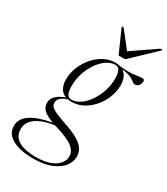

<svg xmlns="http://www.w3.org/2000/svg" viewBox="-307 -833 1016 1166"><g transform="rotate(30 201.0 -250.0)"><path d="M125 232.5Q32 232.5 -21.8 202.8Q-75.5 173 -75.5 118Q-75.5 67.5 -25.5 34Q24.5 0.5 119.5 -16Q63.5 -37 46 -57.5Q28.5 -78 28.5 -104Q28.5 -132 51.2 -153.8Q74 -175.5 112.5 -188.5Q84.5 -199 71 -224Q57.5 -249 57.5 -283.5Q57.5 -326.5 73.8 -368.5Q90 -410.5 119 -445.2Q148 -480 186.2 -501Q224.5 -522 268 -522Q286 -522 301.5 -517.5Q371.5 -511 406.2 -516.8Q441 -522.5 456.5 -522.5Q471.5 -522.5 471.5 -507.5Q471.5 -493.5 461.5 -479.8Q451.5 -466 436.5 -466Q425 -466 416 -474Q407 -482 387.2 -492Q367.5 -502 323 -507.5Q343.5 -494.5 353.5 -471.2Q363.5 -448 363.5 -418Q363.5 -375 347 -333Q330.5 -291 301.5 -257Q272.5 -223 234.5 -202.5Q196.5 -182 153 -182Q140.5 -182 129 -184.5Q67.5 -166 67.5 -126Q67.5 -113 75.2 -102.2Q83 -91.5 110.5 -78.2Q138 -65 197.5 -45Q257 -24.5 290 -3.5Q323 17.5 336.2 40.2Q349.5 63 349.5 90Q349.5 127.5 323.8 160Q298 192.5 248 212.5Q198 232.5 125 232.5ZM148.5 -193.5Q178.5 -194 208.5 -214.8Q238.5 -235.5 262.5 -271Q286.5 -306.5 300.8 -351Q315 -395.5 314 -442.5Q312.5 -479 302.8 -494.8Q293 -510.5 272.5 -510.5Q242 -510 212.2 -489.2Q182.5 -468.5 158.2 -433Q134 -397.5 120 -353Q106 -308.5 107 -261.5Q108 -225 117.8 -209.2Q127.5 -193.5 148.5 -193.5ZM-30 114Q-30 167 14 191.8Q58 216.5 132 216.5Q216 216.5 262.8 186.5Q309.5 156.5 309.5 110Q309.5 77.5 277.8 50.8Q246 24 161.5 -2Q150 -5.5 140 -8.5Q92.5 -2.5 54 12.8Q15.5 28 -7.2 53Q-30 78 -30 114ZM478.5 -732 307.5 -569H262L189.5 -732H203L293.5 -617L461 -732Z"/></g></svg>

Font: Newsreader Display Light
Style: Italic
Weight: 300
Italic angle: -17°
Designer: Hugues Gentile
Foundry: Production Type
Version: Version 1.001